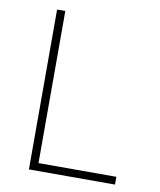

<svg xmlns="http://www.w3.org/2000/svg" viewBox="-80 -764 690 828"><g transform="rotate(10 265.0 -350.0)"><path d="M480 0V-34H139V-700H103V0Z"/></g></svg>

Font: TitilliumText22L
Style: 1 wt
Weight: 100
Designer: Campivisivi
Foundry: Campivisivi
Version: 1.000